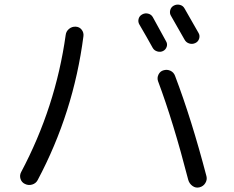

<svg xmlns="http://www.w3.org/2000/svg" viewBox="-20 -817 1040 855"><path d="M660.2 -603.5Q633.8 -651.4 600.6 -708Q593.8 -719.7 597.2 -732.9Q600.6 -746.1 613.3 -752.9Q626 -759.8 639.6 -756.3Q653.3 -752.9 660.2 -741.2L719.7 -632.8Q726.6 -621.1 722.2 -608.4Q717.8 -595.7 706.1 -589.8Q694.3 -584 680.7 -587.9Q667 -591.8 660.2 -603.5ZM801.8 -640.6Q779.3 -680.7 742.2 -745.1Q734.4 -756.8 737.8 -771Q741.2 -785.2 753.9 -792Q766.6 -798.8 780.8 -795.4Q794.9 -792 801.8 -779.3Q821.3 -746.1 864.3 -669.9Q871.1 -658.2 866.7 -644.5Q862.3 -630.9 849.1 -625Q835.9 -619.1 822.3 -623.5Q808.6 -627.9 801.8 -640.6ZM708 -503.9Q723.6 -508.8 738.8 -502Q753.9 -495.1 759.8 -478.5Q833 -286.1 899.4 -32.2Q903.3 -16.6 894.5 -2Q885.7 12.7 868.7 17.1Q851.6 21.5 837.4 11.2Q823.2 1 818.4 -15.6Q752 -273.4 683.6 -456.1Q678.7 -470.7 686 -485.4Q693.4 -500 708 -503.9ZM90.8 2Q76.2 -4.9 71.3 -20.5Q66.4 -36.1 74.2 -50.8Q227.5 -339.8 272.5 -661.1Q274.4 -677.7 287.6 -688.5Q300.8 -699.2 317.4 -698.2Q334 -697.3 343.8 -684.6Q353.5 -671.9 351.6 -656.2Q307.6 -315.4 147.5 -14.6Q139.6 0 123 4.9Q106.4 9.8 90.8 2Z"/></svg>

Font: Rounded Mgen+ 1mn regular
Style: Regular
Weight: 400
Designer: [Source Han Sans]
Ryoko NISHIZUKA  (kana & ideographs); Paul D. Hunt (Latin, Greek & Cyrillic); Wenlong ZHANG  (bopomofo
Version: Version 1.059.20150602